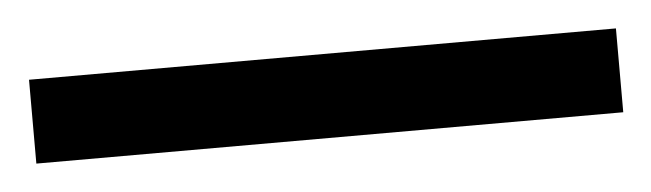

<svg xmlns="http://www.w3.org/2000/svg" viewBox="-26 -17 495 146"><g transform="rotate(-5 222.0 56.0)"><path d="M-2 88V24H446V88Z"/></g></svg>

Font: Noto Sans Malayalam UI
Style: Regular
Weight: 400
Designer: Jelle Bosma - Monotype Design Team
Foundry: Monotype Imaging Inc.
Version: Version 2.104